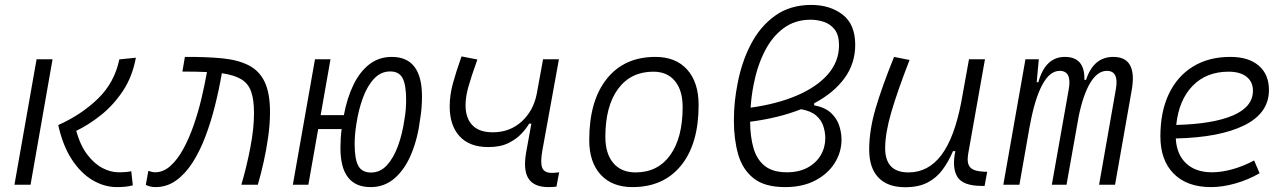

<svg xmlns="http://www.w3.org/2000/svg" viewBox="-20 -762 5313 792"><path d="M462.4 9.8Q409.7 9.8 361.1 -19.3Q312.5 -48.3 275.6 -105.2Q238.8 -162.1 220.2 -246.1Q316.4 -289.1 384.5 -355.5Q452.6 -421.9 472.2 -517.1L540.5 -523.9Q525.9 -445.3 487.1 -387Q448.2 -328.6 397.2 -287.8Q346.2 -247.1 294.4 -222.2Q311.5 -161.6 340.3 -124Q369.1 -86.4 402.8 -68.8Q436.5 -51.3 468.8 -51.3Q502.4 -51.3 521.5 -55.7L527.8 2.4Q514.2 6.3 497.8 8.1Q481.4 9.8 462.4 9.8ZM39.6 0 130.9 -517.6H196.8L106 0Z M975.6 0Q997.6 -74.7 1012.7 -153.6Q1027.8 -232.4 1027.8 -295.4Q1027.8 -350.6 1015.9 -384.3Q1003.9 -418 974.9 -435.3Q945.8 -452.6 895 -460L894.5 -456.5Q883.3 -391.6 866.7 -325.4Q850.1 -259.3 827.4 -199.2Q804.7 -139.2 774.7 -92Q744.6 -44.9 706.5 -17.6Q668.5 9.8 621.1 9.8Q612.3 9.8 601.8 7.8Q591.3 5.9 581.5 0.5L591.8 -57.1Q603 -53.7 608.6 -52.5Q614.3 -51.3 619.1 -51.3Q653.8 -51.3 683.1 -77.6Q712.4 -104 736.3 -147.9Q760.3 -191.9 779.1 -246.1Q797.9 -300.3 811.3 -356.9Q824.7 -413.6 833.5 -463.9V-464.8Q811.5 -465.8 786.4 -466.3Q761.2 -466.8 732.4 -466.8L742.7 -527.3Q830.1 -527.8 895.8 -521.5Q961.4 -515.1 1005.6 -492.7Q1049.8 -470.2 1071.8 -424.1Q1093.8 -377.9 1093.8 -298.8Q1093.8 -251.5 1086.4 -198.5Q1079.1 -145.5 1067.6 -94.2Q1056.2 -43 1043.5 0Z M1508.8 9.8Q1384.3 9.8 1384.3 -151.4Q1384.3 -170.9 1385.5 -190.4Q1386.7 -210 1389.2 -229.5H1292.5L1252 0H1188L1279.3 -517.6H1343.3L1302.7 -287.1H1398.4Q1411.6 -357.4 1437.7 -411.6Q1463.9 -465.8 1503.4 -496.6Q1543 -527.3 1596.2 -527.3Q1720.7 -527.3 1720.7 -364.3Q1720.7 -341.8 1719 -318.8Q1717.3 -295.9 1713.4 -272.9Q1703.6 -192.4 1677.2 -128.4Q1650.9 -64.5 1608.6 -27.3Q1566.4 9.8 1508.8 9.8ZM1510.7 -50.3Q1548.3 -50.3 1575.9 -80.3Q1603.5 -110.4 1621.8 -160.4Q1640.1 -210.4 1648.4 -270Q1652.3 -291.5 1653.8 -311.8Q1655.3 -332 1655.3 -350.1Q1655.3 -411.1 1640.9 -439.2Q1626.5 -467.3 1589.4 -467.3Q1551.3 -467.3 1523.2 -437.5Q1495.1 -407.7 1476.8 -357.9Q1458.5 -308.1 1449.7 -248.5Q1442.9 -204.6 1442.9 -167.5Q1442.9 -106.4 1457.8 -78.4Q1472.7 -50.3 1510.7 -50.3Z M1994.6 -155.3Q1916.5 -155.3 1875.7 -200Q1835 -244.6 1835 -322.8Q1835 -369.6 1848.1 -417.7Q1861.3 -465.8 1883.8 -529.3L1949.2 -516.6Q1923.8 -445.8 1912.1 -404.1Q1900.4 -362.3 1900.4 -328.1Q1900.4 -274.4 1929 -245.1Q1957.5 -215.8 2014.2 -216.3Q2083.5 -216.8 2131.6 -260.5Q2179.7 -304.2 2193.8 -373.5L2220.2 -517.6H2285.6L2217.3 -141.6Q2208.5 -92.8 2216.3 -70.8Q2224.1 -48.8 2256.8 -48.8Q2268.6 -48.8 2286.6 -51.3L2275.4 7.8Q2267.6 8.8 2259.3 9.3Q2251 9.8 2242.7 9.8Q2182.1 9.8 2159.7 -25.9Q2137.2 -61.5 2150.9 -136.7L2171.9 -252H2162.6Q2151.9 -232.9 2130.9 -210.4Q2109.9 -188 2076.7 -171.6Q2043.5 -155.3 1994.6 -155.3Z M2588.9 9.8Q2504.9 9.8 2457.8 -41.5Q2410.6 -92.8 2410.6 -184.1Q2410.6 -346.2 2482.9 -436.8Q2555.2 -527.3 2683.6 -527.3Q2767.6 -527.3 2814.7 -474.9Q2861.8 -422.4 2861.8 -328.6Q2861.8 -168.9 2789.6 -79.6Q2717.3 9.8 2588.9 9.8ZM2601.6 -50.8Q2693.4 -50.8 2744.6 -122.1Q2795.9 -193.4 2795.9 -320.3Q2795.9 -389.2 2764.2 -427.7Q2732.4 -466.3 2674.8 -466.3Q2582 -466.3 2529.5 -395.3Q2477.1 -324.2 2477.1 -197.3Q2477.1 -128.4 2509.8 -89.6Q2542.5 -50.8 2601.6 -50.8Z M3338.4 -335.9V-327.6Q3384.3 -318.8 3408.7 -295.4Q3433.1 -272 3442.1 -242.9Q3451.2 -213.9 3451.2 -186.5Q3451.2 -133.8 3422.9 -89.1Q3394.5 -44.4 3342.5 -17.3Q3290.5 9.8 3218.8 9.8Q3133.8 9.8 3088.1 -26.9Q3042.5 -63.5 3024.9 -125.5Q3007.3 -187.5 3007.3 -263.2Q3007.3 -305.7 3011.2 -343Q3015.1 -380.4 3022.5 -417Q3039.1 -505.9 3077.4 -579.6Q3115.7 -653.3 3177.7 -697.5Q3239.7 -741.7 3326.2 -741.7Q3403.8 -741.7 3455.8 -701.7Q3507.8 -661.6 3507.8 -577.1Q3507.8 -500 3463.4 -439.2Q3418.9 -378.4 3338.4 -335.9ZM3076.2 -317.9Q3185.5 -333 3267.6 -368.2Q3349.6 -403.3 3395.3 -455.8Q3440.9 -508.3 3440.9 -575.2Q3440.9 -617.2 3423.3 -639.9Q3405.8 -662.6 3378.9 -671.6Q3352.1 -680.7 3323.7 -680.7Q3259.8 -680.7 3212.4 -645.8Q3165 -610.8 3134.3 -550.3Q3103.5 -489.7 3088.4 -411.6Q3079.6 -366.7 3076.2 -317.9ZM3284.2 -311.5Q3193.4 -275.4 3074.2 -259.8Q3074.7 -197.3 3088.4 -150.4Q3102.1 -103.5 3135 -77.4Q3168 -51.3 3226.1 -51.3Q3275.9 -51.3 3311.3 -70.6Q3346.7 -89.8 3365.5 -121.8Q3384.3 -153.8 3384.3 -191.9Q3384.3 -216.8 3376.2 -241.7Q3368.2 -266.6 3346.7 -285.4Q3325.2 -304.2 3284.2 -311.5Z M3713.9 10.3Q3641.6 10.3 3603.5 -29.5Q3565.4 -69.3 3565.4 -145Q3565.4 -224.6 3592 -315.2Q3618.7 -405.8 3668 -527.3L3731.9 -514.6Q3681.6 -385.3 3656.5 -298.8Q3631.3 -212.4 3631.3 -150.9Q3631.3 -50.8 3727.5 -50.8Q3809.1 -50.8 3863 -122.1Q3917 -193.4 3945.3 -341.3L3977.1 -517.6H4043L3973.6 -126.5Q3967.3 -88.4 3981.7 -72Q3996.1 -55.7 4039.1 -53.7H4052.2L4041.5 4.9H4030.3Q3952.1 4.9 3929.2 -32.5Q3906.2 -69.8 3920.9 -138.7H3911.1Q3893.1 -96.2 3868.4 -62.5Q3843.8 -28.8 3806.6 -9.3Q3769.5 10.3 3713.9 10.3Z M4265.1 -517.6 4256.3 -422.9H4263.2Q4292 -527.3 4372.6 -527.3Q4455.6 -527.3 4453.1 -432.6H4460Q4490.7 -527.3 4572.3 -527.3Q4672.4 -527.3 4648.4 -390.6L4579.6 0H4513.7L4583 -394.5Q4596.2 -469.7 4545.9 -469.7Q4507.8 -469.7 4478.3 -421.9Q4448.7 -374 4429.7 -282.7L4379.4 0H4318.8L4388.7 -394.5Q4401.9 -469.7 4351.1 -469.7Q4310.1 -469.7 4279.1 -411.6Q4248 -353.5 4228 -242.7V-244.1L4185.1 0H4118.7L4210 -517.6Z M4979.5 -51.3Q5019.5 -51.3 5065.2 -64.2Q5110.8 -77.1 5153.3 -100.1L5175.8 -47.4Q5129.4 -20.5 5076.4 -5.4Q5023.4 9.8 4975.1 9.8Q4876.5 9.8 4821.5 -45.7Q4766.6 -101.1 4766.6 -199.7Q4766.6 -301.3 4801.5 -374.5Q4836.4 -447.8 4901.1 -487.5Q4965.8 -527.3 5055.2 -527.3Q5130.4 -527.3 5172.4 -491.2Q5214.4 -455.1 5214.4 -390.6Q5214.4 -295.4 5112.8 -245.1Q5011.2 -194.8 4830.1 -190.9Q4833.5 -125 4872.8 -88.1Q4912.1 -51.3 4979.5 -51.3ZM4832 -246.6Q4983.9 -250.5 5066.2 -285.9Q5148.4 -321.3 5148.4 -387.7Q5148.4 -424.3 5122.1 -445.3Q5095.7 -466.3 5047.9 -466.3Q4956.5 -466.3 4899.7 -408Q4842.8 -349.6 4832 -246.6Z"/></svg>

Font: Cascadia Code Light
Style: Italic
Weight: 300
Italic angle: -10°
Monospace: yes
Designer: Aaron Bell
Foundry: Saja Typeworks
Version: Version 2404.023; ttfautohint (v1.8.4)